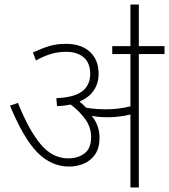

<svg xmlns="http://www.w3.org/2000/svg" viewBox="-20 -825 744 845"><path d="M418 -219Q418 -174 399 -146Q380 -118 349.5 -105Q319 -92 284 -92Q206 -92 145 -153.5Q84 -215 24 -360L59 -372Q107 -252 159 -190Q211 -128 280 -128Q322 -128 351.5 -149.5Q381 -171 381 -222Q381 -264 356 -299.5Q331 -335 291 -365Q263 -359 231 -358L228 -393Q306 -396 341.5 -423Q377 -450 377 -500Q377 -548 348.5 -572.5Q320 -597 271 -597Q235 -597 204 -587.5Q173 -578 138 -559L125 -594Q161 -611 194.5 -621.5Q228 -632 270 -632Q338 -632 376 -596.5Q414 -561 414 -500Q414 -459 393 -427.5Q372 -396 330 -378Q345 -366 359 -351Q382 -347 405 -345.5Q428 -344 448 -344Q473 -344 499.5 -347Q526 -350 554 -357V-587H474V-622H704V-587H591V0H554V-321Q529 -315 504 -312Q479 -309 454 -309Q416 -309 384 -315Q400 -295 409 -271Q418 -247 418 -219ZM554 -615V-805H591V-615Z"/></svg>

Font: Noto Sans Devanagari ExtraLight
Style: Regular
Weight: 200
Designer: Jelle Bosma - Monotype Design Team
Foundry: Monotype Imaging Inc.
Version: Version 2.004; ttfautohint (v1.8.4.7-5d5b)